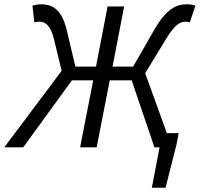

<svg xmlns="http://www.w3.org/2000/svg" viewBox="-54 -686 930 894"><path d="M-34 0H54L281 -312H380L319 0H396L457 -312H559L665 0H689L653 188H717L768 -14L778 -66H723L622 -345L720 -506C760 -572 785 -585 811 -585C819 -585 824 -584 830 -582L856 -660C847 -663 833 -666 818 -666C767 -666 722 -647 663 -545L566 -376H470L524 -656H447L393 -376H297L257 -545C236 -632 199 -666 138 -666C123 -666 109 -663 97 -660L106 -582C114 -584 119 -585 128 -585C157 -585 181 -569 197 -505L233 -356Z"/></svg>

Font: Source Sans Pro
Style: Italic
Weight: 400
Italic angle: -11°
Designer: Paul D. Hunt
Foundry: Adobe Systems Incorporated
Version: Version 3.006;hotconv 1.0.111;makeotfexe 2.5.65597